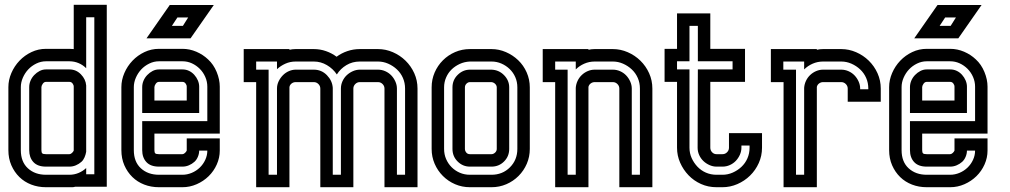

<svg xmlns="http://www.w3.org/2000/svg" viewBox="-20 -782 4217 802"><path d="M426 -2H294Q288 0 282 0Q276 0 270 0H172Q139 0 110.5 -11Q82 -22 61 -42.5Q40 -63 27.5 -91.5Q15 -120 15 -155V-418Q15 -448 27.5 -477Q40 -506 61.5 -528.5Q83 -551 111.5 -564.5Q140 -578 172 -578H270Q275 -578 279 -577.5Q283 -577 288 -577V-762H426ZM270 -138Q275 -138 280.5 -143Q286 -148 288 -153V-420Q288 -427 283 -433.5Q278 -440 270 -440H172Q164 -440 158.5 -432Q153 -424 153 -418V-155Q153 -145 156.5 -141.5Q160 -138 172 -138ZM340 -54H374V-710H340V-497Q326 -511 308 -518.5Q290 -526 270 -526H172Q151 -526 131.5 -516.5Q112 -507 98 -492Q84 -477 75.5 -457.5Q67 -438 67 -418V-155Q67 -106 96.5 -79Q126 -52 172 -52H270Q290 -52 308 -59.5Q326 -67 340 -80ZM340 -148Q338 -136 333 -124.5Q328 -113 320 -106Q310 -97 297 -91.5Q284 -86 270 -86H172Q137 -86 119.5 -105Q102 -124 102 -155V-418Q102 -432 107.5 -445Q113 -458 123 -468.5Q133 -479 145.5 -485.5Q158 -492 172 -492H270Q298 -492 318 -471.5Q338 -451 340 -425Z M487 -418Q487 -448 499.5 -477Q512 -506 533.5 -528.5Q555 -551 583.5 -564.5Q612 -578 644 -578H742Q772 -578 800 -566Q828 -554 849 -534Q872 -513 885 -481.5Q898 -450 898 -420V-224H625V-155Q625 -145 628.5 -141.5Q632 -138 644 -138H742Q747 -138 752.5 -143Q758 -148 760 -153V-204H898V-153Q898 -123 885.5 -95Q873 -67 851.5 -46Q830 -25 801.5 -12.5Q773 0 742 0H644Q611 0 582.5 -11Q554 -22 533 -42.5Q512 -63 499.5 -91.5Q487 -120 487 -155ZM625 -362H760V-420Q760 -427 755 -433.5Q750 -440 742 -440H644Q636 -440 630.5 -432Q625 -424 625 -418ZM846 -276V-420Q846 -441 837.5 -460.5Q829 -480 814.5 -494.5Q800 -509 781.5 -517.5Q763 -526 742 -526H644Q623 -526 603.5 -516.5Q584 -507 570 -492Q556 -477 547.5 -457.5Q539 -438 539 -418V-155Q539 -106 568.5 -79Q598 -52 644 -52H742Q762 -52 781 -60Q800 -68 814.5 -82Q829 -96 837.5 -114.5Q846 -133 846 -153H812Q812 -140 806.5 -127Q801 -114 792 -106Q782 -97 769 -91.5Q756 -86 742 -86H644Q609 -86 591.5 -105Q574 -124 574 -155V-276ZM574 -418Q574 -432 579.5 -445Q585 -458 595 -468.5Q605 -479 617.5 -485.5Q630 -492 644 -492H742Q757 -492 769.5 -486Q782 -480 791.5 -469.5Q801 -459 806.5 -446Q812 -433 812 -420V-310H574ZM766 -709H721L698 -674H744ZM689 -761H873L776 -622H592Z M998 -439V-577H1189V-574Q1201 -577 1215 -577H1291Q1317 -577 1341.5 -568.5Q1366 -560 1386 -545Q1406 -560 1431 -568.5Q1456 -577 1483 -577H1559Q1591 -577 1621 -564Q1651 -551 1674 -528.5Q1697 -506 1710.5 -476Q1724 -446 1724 -412V0H1586V-412Q1586 -423 1578 -431Q1570 -439 1559 -439H1483Q1472 -439 1464 -431Q1456 -423 1456 -412V0H1318V-412Q1318 -423 1310 -431Q1302 -439 1291 -439H1215Q1204 -439 1196 -431.5Q1188 -424 1189 -413V0H1050V-439ZM1102 -491V-52H1137V-412Q1137 -428 1144 -442.5Q1151 -457 1162 -468Q1173 -479 1187 -485Q1201 -491 1215 -491H1291Q1323 -491 1345.5 -468Q1368 -445 1370 -415V-52H1404V-412Q1404 -428 1410.5 -442.5Q1417 -457 1428 -467.5Q1439 -478 1453.5 -484.5Q1468 -491 1483 -491H1559Q1575 -491 1589.5 -484.5Q1604 -478 1614.5 -467Q1625 -456 1631.5 -441.5Q1638 -427 1638 -412V-52H1672V-412Q1672 -436 1663 -456.5Q1654 -477 1638 -492Q1622 -507 1601.5 -516Q1581 -525 1559 -525H1483Q1452 -525 1427 -510Q1402 -495 1387 -471Q1371 -495 1345.5 -510Q1320 -525 1291 -525H1215Q1192 -525 1172 -516Q1152 -507 1137 -493V-525H1050V-491Z M2033 -577Q2064 -577 2093 -564.5Q2122 -552 2144.5 -530.5Q2167 -509 2180 -479.5Q2193 -450 2193 -417V-160Q2193 -127 2180.5 -98Q2168 -69 2146 -47Q2124 -25 2095 -12.5Q2066 0 2033 0H1943Q1910 0 1881 -12.5Q1852 -25 1830 -47Q1808 -69 1795.5 -98Q1783 -127 1783 -160V-417Q1783 -450 1795.5 -479Q1808 -508 1830 -530Q1852 -552 1881 -564.5Q1910 -577 1943 -577ZM1943 -439Q1935 -439 1928.5 -432.5Q1922 -426 1922 -417V-160Q1922 -152 1927.5 -145Q1933 -138 1943 -138H2033Q2041 -138 2048 -144.5Q2055 -151 2055 -160V-417Q2055 -425 2048.5 -431.5Q2042 -438 2033 -439ZM1943 -525Q1920 -524 1900.5 -515Q1881 -506 1866.5 -492Q1852 -478 1843.5 -458.5Q1835 -439 1835 -417V-160Q1835 -137 1843.5 -117.5Q1852 -98 1866.5 -83.5Q1881 -69 1900.5 -60.5Q1920 -52 1943 -52H2033Q2079 -52 2110 -83Q2141 -114 2141 -160V-417Q2141 -440 2132.5 -459.5Q2124 -479 2109 -493.5Q2094 -508 2074.5 -516.5Q2055 -525 2033 -525ZM2033 -491Q2064 -490 2085.5 -468Q2107 -446 2107 -417V-160Q2107 -129 2085.5 -107.5Q2064 -86 2033 -86H1943Q1913 -86 1891.5 -107.5Q1870 -129 1870 -160V-417Q1870 -448 1892 -469.5Q1914 -491 1943 -491Z M2247 -439V-577H2438V-574Q2450 -577 2464 -577H2540Q2572 -577 2602 -564Q2632 -551 2655 -528.5Q2678 -506 2691.5 -476Q2705 -446 2705 -412V0H2567V-412Q2567 -423 2559 -431Q2551 -439 2540 -439H2464Q2455 -439 2447.5 -433.5Q2440 -428 2438 -419V0H2299V-439ZM2351 -491V-52H2385V-415Q2386 -430 2392.5 -444Q2399 -458 2410 -468.5Q2421 -479 2435 -485Q2449 -491 2464 -491H2540Q2556 -491 2570.5 -484.5Q2585 -478 2595.5 -467Q2606 -456 2612.5 -441.5Q2619 -427 2619 -412V-52H2653V-412Q2653 -436 2644 -456.5Q2635 -477 2619 -492Q2603 -507 2582.5 -516Q2562 -525 2540 -525H2464Q2441 -525 2420.5 -516Q2400 -507 2385 -492V-525H2299V-491Z M2947 -440V-165Q2947 -154 2954.5 -146Q2962 -138 2973 -138H2998Q3009 -138 3017 -146Q3025 -154 3025 -165V-226H3163V-165Q3163 -131 3149.5 -101Q3136 -71 3113 -48.5Q3090 -26 3060 -13Q3030 0 2998 0H2973Q2938 0 2908 -13.5Q2878 -27 2856 -50Q2834 -73 2821 -102.5Q2808 -132 2808 -165V-440H2756V-578H2808V-726H2947V-578H3092V-440ZM3040 -492V-526H2895V-674H2860V-526H2808V-492H2860V-165Q2860 -142 2869 -122Q2878 -102 2893 -86Q2908 -70 2928.5 -61Q2949 -52 2973 -52H2998Q3020 -52 3040.5 -61Q3061 -70 3077 -85Q3093 -100 3102 -120.5Q3111 -141 3111 -165V-174H3077V-165Q3077 -150 3070.5 -135.5Q3064 -121 3053.5 -110Q3043 -99 3028.5 -92.5Q3014 -86 2998 -86H2973Q2958 -86 2943.5 -92.5Q2929 -99 2918 -109.5Q2907 -120 2900.5 -134.5Q2894 -149 2894 -165L2895 -492Z M3200 -439V-577H3392V-574Q3404 -577 3418 -577H3494Q3526 -577 3556 -564Q3586 -551 3609 -528.5Q3632 -506 3645.5 -476Q3659 -446 3659 -412V-357H3521V-412Q3521 -423 3513 -431Q3505 -439 3494 -439H3418Q3409 -439 3401.5 -433.5Q3394 -428 3392 -419V0H3253V-439ZM3305 -491V-52H3339V-415Q3340 -430 3346.5 -444Q3353 -458 3364 -468.5Q3375 -479 3389 -485Q3403 -491 3418 -491H3494Q3510 -491 3524.5 -484.5Q3539 -478 3549.5 -467Q3560 -456 3566.5 -441.5Q3573 -427 3573 -412V-409H3607V-412Q3607 -436 3598 -456.5Q3589 -477 3573 -492Q3557 -507 3536.5 -516Q3516 -525 3494 -525H3418Q3395 -525 3374.5 -516Q3354 -507 3339 -492V-525H3252V-491Z M3694 -418Q3694 -448 3706.5 -477Q3719 -506 3740.5 -528.5Q3762 -551 3790.5 -564.5Q3819 -578 3851 -578H3949Q3979 -578 4007 -566Q4035 -554 4056 -534Q4079 -513 4092 -481.5Q4105 -450 4105 -420V-224H3832V-155Q3832 -145 3835.5 -141.5Q3839 -138 3851 -138H3949Q3954 -138 3959.5 -143Q3965 -148 3967 -153V-204H4105V-153Q4105 -123 4092.5 -95Q4080 -67 4058.5 -46Q4037 -25 4008.5 -12.5Q3980 0 3949 0H3851Q3818 0 3789.5 -11Q3761 -22 3740 -42.5Q3719 -63 3706.5 -91.5Q3694 -120 3694 -155ZM3832 -362H3967V-420Q3967 -427 3962 -433.5Q3957 -440 3949 -440H3851Q3843 -440 3837.5 -432Q3832 -424 3832 -418ZM4053 -276V-420Q4053 -441 4044.5 -460.5Q4036 -480 4021.5 -494.5Q4007 -509 3988.5 -517.5Q3970 -526 3949 -526H3851Q3830 -526 3810.5 -516.5Q3791 -507 3777 -492Q3763 -477 3754.5 -457.5Q3746 -438 3746 -418V-155Q3746 -106 3775.5 -79Q3805 -52 3851 -52H3949Q3969 -52 3988 -60Q4007 -68 4021.5 -82Q4036 -96 4044.5 -114.5Q4053 -133 4053 -153H4019Q4019 -140 4013.5 -127Q4008 -114 3999 -106Q3989 -97 3976 -91.5Q3963 -86 3949 -86H3851Q3816 -86 3798.5 -105Q3781 -124 3781 -155V-276ZM3781 -418Q3781 -432 3786.5 -445Q3792 -458 3802 -468.5Q3812 -479 3824.5 -485.5Q3837 -492 3851 -492H3949Q3964 -492 3976.5 -486Q3989 -480 3998.5 -469.5Q4008 -459 4013.5 -446Q4019 -433 4019 -420V-310H3781ZM3973 -709H3928L3905 -674H3951ZM3896 -761H4080L3983 -622H3799Z"/></svg>

Font: Aurach Bi
Style: Regular
Weight: 400
Designer: Peter Wiegel
Foundry: Peter Wiegel
Version: Version 1.002